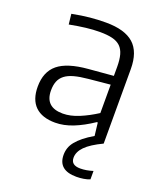

<svg xmlns="http://www.w3.org/2000/svg" viewBox="-141 -636 800 947"><g transform="rotate(20 259.0 -162.5)"><path d="M373 220Q277 220 277 139Q277 120 283 102.5Q289 85 302.5 68.5Q316 52 337 35Q358 18 389 0L381 -68H376Q324 -33 276 -14Q228 5 183 5Q114 5 78 -30Q42 -65 42 -133Q42 -211 90.5 -251Q139 -291 247 -300L377 -311V-359Q377 -396 370 -421.5Q363 -447 347 -462.5Q331 -478 304.5 -484.5Q278 -491 239 -491Q204 -491 166 -486.5Q128 -482 81 -473L75 -527Q126 -537 167.5 -541Q209 -545 251 -545Q350 -545 397 -503Q444 -461 444 -371V20Q383 49 355.5 77Q328 105 328 136Q328 175 377 175Q408 175 443 164V208Q429 214 410.5 217Q392 220 373 220ZM203 -50Q243 -50 287.5 -68.5Q332 -87 377 -116V-265L264 -254Q221 -250 191.5 -242Q162 -234 144 -220Q126 -206 118 -186Q110 -166 110 -138Q110 -50 203 -50Z"/></g></svg>

Font: Plata Sans Light
Style: Regular
Weight: 300
Designer: Pablo Impallari, Andres Torresi, & Cristiano Sobral
Foundry: Pablo Impallari, Andres Torresi, & Cristiano Sobral
Version: Version 1.00;December 28, 2019;FontCreator 12.0.0.2547 64-bi